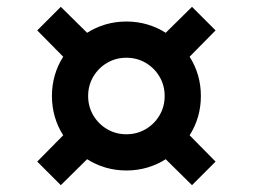

<svg xmlns="http://www.w3.org/2000/svg" viewBox="-20 -631 740 562"><path d="M158 -89 89 -158 165 -235Q149 -260 140.5 -289Q132 -318 132 -350Q132 -382 140.5 -411Q149 -440 165 -465L89 -542L158 -611L235 -535Q260 -551 289 -559.5Q318 -568 350 -568Q382 -568 411 -559.5Q440 -551 465 -535L542 -611L611 -542L535 -465Q551 -440 559.5 -411Q568 -382 568 -350Q568 -318 559.5 -289Q551 -260 535 -235L611 -158L542 -89L465 -165Q440 -149 411 -140.5Q382 -132 350 -132Q318 -132 289 -140.5Q260 -149 235 -165ZM350 -238Q381 -238 406.5 -253Q432 -268 447 -293.5Q462 -319 462 -350Q462 -381 447 -406.5Q432 -432 406.5 -447Q381 -462 350 -462Q319 -462 293.5 -447Q268 -432 253 -406.5Q238 -381 238 -350Q238 -319 253 -293.5Q268 -268 293.5 -253Q319 -238 350 -238Z"/></svg>

Font: Martian Mono Medium
Style: Regular
Weight: 500
Monospace: yes
Designer: Roman Shamin
Foundry: Evil Martians
Version: Version 1.000; ttfautohint (v1.8.4.7-5d5b)